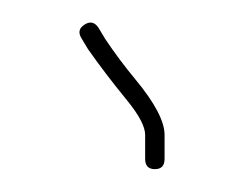

<svg xmlns="http://www.w3.org/2000/svg" viewBox="-20 -701 213 168"><path d="M115.5 -553C121.2 -553 124 -556 124 -562V-583C124 -594.8 115.5 -611 98.5 -631.5C88.8 -643.2 80 -655 72 -667L66 -677C62.7 -681.7 58.7 -682.5 54 -679.5C49.3 -676.5 48.3 -672.7 51 -668L57 -658C66.7 -644.2 78 -629.3 91 -613.4C101.7 -600.3 107 -590.2 107 -583V-562C107 -556 109.8 -553 115.5 -553Z"/></svg>

Font: Proton
Style: Bk
Weight: 500
Version: Version 1.017